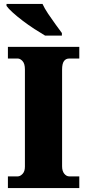

<svg xmlns="http://www.w3.org/2000/svg" viewBox="-20 -951 440 971"><path d="M20 0V-59H70Q82 -59 94 -71.5Q106 -84 106 -108V-600Q106 -629 94 -642Q82 -655 70 -655H20V-714H381V-655H330Q313 -655 303.5 -642Q294 -629 294 -599V-110Q294 -86 305 -72.5Q316 -59 330 -59H381V0ZM208 -771Q184 -785 154 -804.5Q124 -824 95 -846Q66 -868 44 -888Q22 -908 13 -921V-931H195Q205 -909 223 -882Q241 -855 260 -829Q279 -803 293 -784V-771Z"/></svg>

Font: Noto Serif SemiCondensed Black
Style: Regular
Weight: 900
Width: 4
Designer: Monotype Design Team
Foundry: Monotype Imaging Inc.
Version: Version 2.014; ttfautohint (v1.8.4.7-5d5b)